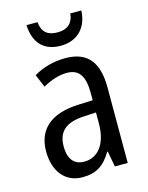

<svg xmlns="http://www.w3.org/2000/svg" viewBox="-114 -812 688 893"><g transform="rotate(-15 230.0 -365.5)"><path d="M366 -741H313C308 -691 277 -671 234 -671C187 -671 160 -691 155 -741H102C106 -654 151 -607 232 -607C312 -607 363 -659 366 -741ZM236 -546C179 -546 126 -531 83 -505L109 -443C149 -465 187 -478 225 -478C282 -478 309 -443 309 -359V-324L239 -321C107 -316 38 -256 38 -150C38 -58 85 10 172 10C239 10 279 -18 312 -75H315L329 0H391V-363C391 -483 345 -546 236 -546ZM252 -262 309 -265V-213C309 -113 264 -58 198 -58C152 -58 123 -87 123 -151C123 -220 160 -258 252 -262Z"/></g></svg>

Font: Noto Sans Myanmar UI Condensed
Style: Regular
Weight: 400
Width: 3
Designer: Monotype Design Team
Foundry: Monotype Imaging Inc.
Version: Version 2.103